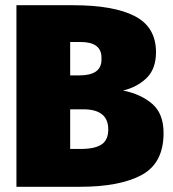

<svg xmlns="http://www.w3.org/2000/svg" viewBox="-20 -716 662 736"><path d="M287 0H43V-696H260Q416 -696 497 -654Q578 -612 578 -516Q578 -452 542 -417Q506 -382 452 -369Q521 -355 564 -317.5Q607 -280 607 -206Q607 -91 523.5 -45.5Q440 0 287 0ZM284 -427Q369 -427 369 -487V-495Q369 -555 289 -555H249V-427ZM289 -145Q343 -145 369 -162Q395 -179 395 -220Q395 -297 299 -297H249V-145Z"/></svg>

Font: Trujillo Black
Style: Regular
Weight: 900
Designer: Fira Sans original fonts by bBox Type GmbH, Carrois Corporate GbR, & Edenspiekermann AG / Changes by Cristiano Sobral
Foundry: Fira Sans original fonts by bBox Type GmbH, Carrois Corporate GbR, & Edenspiekermann AG / Changes by Cristiano Sobral
Version: Version 4.301;July 28, 2020;FontCreator 13.0.0.2655 64-bit